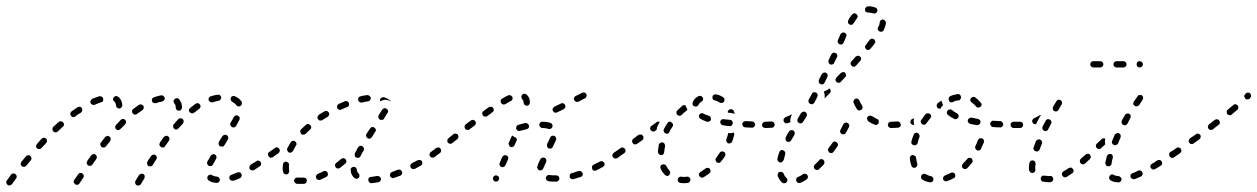

<svg xmlns="http://www.w3.org/2000/svg" viewBox="-24 -569 4008 612"><path d="M437 -8Q437 -12 433 -14Q431 -15 429 -15Q427 -16 425 -15Q424 -15 422 -13Q420 -12 419 -11L408 7Q406 11 407 15Q408 19 411 21Q413 22 415 22Q417 23 419 22Q421 22 422 21Q424 19 425 18L436 0Q438 -4 437 -8ZM27 0Q30 -3 29 -7Q29 -11 25 -14Q24 -15 22 -16Q20 -16 18 -16Q16 -16 14 -15Q13 -14 11 -12Q5 -4 -1 5Q-2 6 -2 6Q-5 9 -4 13Q-3 18 0 20Q3 23 7 22Q12 21 14 18Q14 18 15 17Q21 8 27 0ZM243 -6Q243 -8 243 -10Q243 -12 241 -13Q240 -15 239 -16Q235 -18 231 -18Q227 -17 225 -13L213 4Q212 6 211 8Q211 10 211 12Q212 14 213 15Q214 17 215 18Q219 21 223 20Q227 19 229 16L241 -2Q243 -4 243 -6ZM673 12Q676 9 677 5Q677 3 676 1Q675 -1 674 -3Q673 -4 671 -5Q669 -6 667 -6Q658 -7 653 -10Q651 -12 649 -12Q647 -13 645 -12Q643 -12 642 -11Q640 -10 639 -8Q636 -5 637 -1Q637 3 641 6Q650 13 666 14Q670 14 673 12ZM746 -7Q747 -11 746 -14Q745 -16 743 -18Q742 -19 740 -20Q738 -20 736 -20Q734 -20 732 -19Q723 -15 714 -12Q712 -12 710 -10Q709 -9 708 -7Q707 -5 707 -3Q707 -1 707 0Q709 4 712 6Q716 8 720 7Q730 4 741 -1Q744 -3 746 -7ZM807 -42Q808 -43 808 -45Q808 -47 808 -49Q808 -51 807 -53Q804 -56 800 -57Q796 -58 793 -55Q783 -49 775 -44Q774 -43 773 -41Q771 -39 771 -37Q771 -36 771 -34Q771 -32 772 -30Q775 -26 779 -26Q783 -25 786 -27Q794 -32 804 -39Q806 -40 807 -42ZM76 -65Q76 -69 73 -72Q70 -75 65 -74Q61 -74 59 -71Q51 -62 44 -53Q42 -50 42 -46Q42 -42 46 -39Q49 -37 53 -37Q57 -38 60 -41Q67 -49 74 -58Q77 -61 76 -65ZM467 -50 474 -61Q476 -63 476 -65Q476 -67 476 -69Q475 -70 474 -72Q473 -74 471 -75Q468 -77 464 -76Q460 -75 458 -72L450 -61L446 -54Q444 -50 445 -46Q446 -42 449 -40Q451 -39 453 -39Q455 -38 457 -39Q459 -39 460 -40Q462 -42 463 -43ZM636 -50Q636 -48 637 -46Q637 -44 639 -43Q640 -41 642 -40Q646 -39 650 -40Q653 -41 655 -45Q659 -52 665 -63Q666 -65 666 -67Q666 -69 666 -70Q665 -72 664 -74Q663 -76 661 -76Q658 -79 654 -77Q650 -76 648 -73Q641 -61 637 -54Q636 -52 636 -50ZM284 -65Q285 -67 285 -69Q284 -71 283 -73Q282 -75 281 -76Q277 -78 273 -78Q269 -77 267 -74L254 -56Q253 -54 253 -52Q252 -51 252 -49Q253 -47 254 -45Q255 -43 256 -42Q260 -40 264 -40Q268 -41 270 -44L283 -62Q284 -64 284 -65ZM851 -75Q852 -79 849 -83Q848 -84 846 -85Q845 -87 843 -87Q841 -87 839 -87Q837 -86 835 -85H834Q831 -82 830 -78Q830 -74 832 -71Q833 -69 835 -68Q836 -67 838 -66Q840 -66 842 -67Q844 -67 846 -68L847 -69Q850 -71 851 -75ZM126 -120Q126 -125 123 -127Q120 -130 116 -130Q112 -130 109 -127Q101 -119 94 -110Q91 -107 91 -103Q91 -99 94 -96Q97 -94 101 -94Q106 -94 108 -97Q116 -105 123 -113Q126 -116 126 -120ZM516 -128Q516 -132 512 -134Q509 -137 505 -136Q501 -135 498 -132Q492 -124 486 -115Q484 -111 484 -107Q485 -103 489 -101Q490 -100 492 -99Q494 -99 496 -99Q498 -99 500 -100Q501 -102 502 -103Q509 -112 514 -120Q517 -124 516 -128ZM329 -127Q329 -131 325 -133Q324 -135 322 -135Q320 -136 318 -136Q316 -135 314 -134Q313 -134 311 -132Q305 -124 298 -115Q295 -112 296 -108Q296 -104 299 -101Q301 -100 303 -99Q305 -99 307 -99Q309 -99 311 -100Q312 -101 314 -103Q320 -111 327 -119Q329 -123 329 -127ZM676 -121 674 -117Q672 -113 673 -109Q674 -105 677 -103Q679 -102 681 -102Q683 -101 685 -102Q687 -102 689 -103Q690 -105 691 -106L694 -110L702 -124Q703 -126 704 -128Q704 -130 703 -132Q703 -134 702 -135Q701 -137 699 -138Q695 -140 691 -139Q687 -138 685 -135ZM180 -172Q180 -176 177 -179Q175 -182 170 -182Q166 -183 163 -180Q155 -173 146 -165Q143 -162 143 -158Q143 -153 146 -150Q149 -147 153 -147Q157 -147 160 -150Q168 -158 176 -165Q180 -168 180 -172ZM378 -180Q378 -184 375 -187Q374 -188 372 -189Q370 -190 368 -190Q366 -190 364 -189Q363 -188 361 -187Q354 -179 346 -171Q343 -168 343 -164Q343 -160 346 -157Q349 -154 353 -154Q358 -155 360 -158Q368 -165 375 -173Q378 -176 378 -180ZM561 -179Q562 -181 561 -183Q561 -185 561 -186Q560 -188 558 -190Q555 -192 551 -192Q547 -192 544 -189Q537 -181 530 -173Q527 -170 528 -166Q528 -161 531 -159Q534 -156 538 -156Q543 -157 545 -160Q552 -168 559 -175Q560 -177 561 -179ZM710 -171Q711 -167 715 -164Q717 -163 719 -163Q721 -163 723 -163Q725 -164 726 -165Q728 -166 729 -168Q735 -179 739 -187Q741 -191 740 -194Q739 -198 735 -200Q733 -201 731 -201Q729 -202 727 -201Q725 -200 724 -199Q722 -198 721 -196Q718 -189 711 -178Q709 -175 710 -171ZM238 -217Q239 -221 237 -224Q235 -228 231 -229Q226 -229 223 -227Q214 -221 204 -214Q201 -211 200 -207Q200 -203 202 -200Q205 -196 209 -196Q213 -195 216 -198Q225 -205 234 -210Q238 -213 238 -217ZM434 -224Q435 -228 433 -232Q430 -235 426 -236Q422 -237 419 -235Q410 -229 401 -222Q399 -220 398 -219Q397 -217 397 -215Q397 -213 397 -211Q398 -209 399 -208Q401 -204 405 -204Q410 -203 413 -206Q421 -212 430 -218Q433 -220 434 -224ZM615 -228Q616 -232 613 -236Q612 -237 611 -238Q609 -240 607 -240Q605 -240 603 -240Q601 -239 599 -238Q591 -232 582 -225Q579 -223 578 -218Q578 -214 581 -211Q582 -210 584 -209Q585 -208 587 -208Q589 -207 591 -208Q593 -208 595 -210Q603 -216 611 -222Q614 -224 615 -228ZM536 -226Q536 -222 539 -219Q542 -216 546 -216Q548 -216 550 -217Q551 -217 553 -219Q554 -220 555 -222Q556 -224 556 -226Q556 -226 556 -227Q556 -234 554 -241Q551 -247 547 -253Q545 -254 544 -255Q542 -256 540 -256Q538 -256 536 -255Q534 -255 533 -253Q530 -251 529 -247Q529 -242 532 -239Q536 -235 536 -227Q536 -226 536 -226ZM349 -226Q352 -223 357 -223Q359 -223 360 -224Q362 -225 363 -227Q365 -228 365 -230Q366 -232 366 -234Q365 -242 362 -249Q359 -256 352 -261Q349 -263 345 -263Q341 -262 338 -258Q336 -255 336 -251Q337 -247 341 -245Q345 -241 346 -232Q346 -228 349 -226ZM735 -230Q739 -229 742 -231Q744 -232 745 -234Q746 -235 747 -237Q747 -239 747 -241Q747 -243 746 -245Q739 -256 725 -262Q724 -263 722 -263Q720 -263 718 -263Q716 -262 714 -261Q713 -259 712 -257Q710 -254 712 -250Q713 -246 717 -244Q725 -240 728 -235Q731 -231 735 -230ZM302 -244Q303 -246 304 -247Q305 -249 305 -251Q305 -253 305 -255Q304 -259 300 -261Q296 -263 292 -262Q282 -259 270 -254Q268 -253 267 -251Q266 -250 265 -248Q264 -246 264 -244Q264 -242 265 -240Q267 -237 271 -235Q274 -234 278 -235Q289 -240 298 -243Q300 -243 302 -244ZM496 -247Q498 -248 499 -249Q500 -251 501 -253Q501 -255 501 -257Q500 -261 497 -263Q493 -266 489 -265Q478 -263 467 -259Q465 -258 463 -257Q462 -256 461 -254Q460 -252 460 -250Q460 -248 461 -246Q461 -244 462 -243Q464 -242 466 -241Q467 -240 469 -240Q471 -240 473 -240Q483 -244 492 -245Q494 -246 496 -247ZM676 -249Q678 -250 679 -252Q680 -253 681 -255Q681 -257 681 -259Q680 -263 677 -266Q674 -268 670 -267Q659 -266 648 -262Q646 -262 644 -260Q643 -259 642 -257Q641 -256 641 -254Q640 -252 641 -250Q642 -246 646 -244Q650 -242 654 -243Q663 -246 673 -248Q675 -248 676 -249Z M945 17Q947 17 948 16Q950 15 952 14Q953 12 953 10Q954 8 954 6Q954 4 953 3Q952 1 951 -1Q949 -2 947 -2Q945 -3 943 -3Q939 -3 936 -3Q930 -3 924 -3Q923 -3 921 -3Q919 -2 917 -1Q916 0 915 2Q914 4 913 6Q913 10 916 13Q918 16 922 17Q928 17 936 17Q940 17 945 17ZM1188 8Q1191 5 1190 0Q1190 -1 1189 -3Q1187 -5 1186 -6Q1184 -7 1182 -8Q1180 -8 1178 -8Q1168 -6 1159 -5Q1157 -5 1155 -5Q1154 -4 1152 -2Q1151 -1 1150 1Q1150 3 1150 5Q1150 9 1153 12Q1156 15 1160 15Q1170 14 1182 12Q1186 11 1188 8ZM1021 -11Q1022 -15 1020 -19Q1019 -21 1018 -22Q1016 -23 1014 -24Q1012 -24 1010 -24Q1008 -24 1007 -23Q998 -18 989 -15Q987 -14 986 -12Q984 -11 984 -9Q983 -7 983 -5Q983 -3 984 -1Q985 2 989 4Q993 5 997 4Q1006 0 1016 -5Q1020 -7 1021 -11ZM1105 -2Q1107 -1 1109 0Q1110 1 1112 1Q1114 1 1116 0Q1118 -1 1119 -2Q1122 -5 1122 -9Q1122 -13 1119 -16Q1114 -21 1113 -29Q1113 -33 1110 -35Q1106 -38 1102 -37Q1100 -37 1099 -36Q1097 -35 1096 -34Q1094 -32 1094 -30Q1093 -28 1094 -26Q1094 -19 1097 -13Q1100 -7 1105 -2ZM1255 -11Q1257 -13 1257 -15Q1258 -16 1258 -18Q1258 -20 1257 -22Q1256 -26 1252 -28Q1248 -29 1244 -28Q1235 -24 1226 -21Q1224 -20 1222 -19Q1221 -17 1220 -15Q1219 -14 1219 -12Q1219 -10 1219 -8Q1221 -4 1225 -2Q1228 0 1232 -2Q1242 -5 1252 -9Q1254 -10 1255 -11ZM878 -22Q879 -17 882 -15Q885 -13 890 -13Q894 -14 896 -17Q898 -21 898 -25Q897 -29 897 -34Q897 -39 897 -43Q898 -47 895 -50Q892 -53 888 -54Q884 -54 881 -51Q878 -49 878 -45Q877 -39 877 -34Q877 -27 878 -22ZM1320 -43Q1321 -45 1322 -47Q1322 -49 1322 -51Q1322 -53 1321 -55Q1319 -58 1315 -59Q1311 -60 1307 -58Q1298 -53 1289 -49Q1288 -48 1286 -46Q1285 -45 1284 -43Q1284 -41 1284 -39Q1284 -37 1285 -35Q1287 -32 1291 -30Q1295 -29 1299 -31Q1308 -36 1317 -41Q1319 -42 1320 -43ZM1080 -54Q1080 -58 1078 -61Q1075 -64 1071 -65Q1067 -65 1063 -62Q1056 -56 1048 -50Q1044 -47 1044 -43Q1043 -39 1046 -36Q1047 -34 1049 -33Q1051 -32 1052 -32Q1054 -32 1056 -32Q1058 -33 1060 -34Q1068 -40 1076 -47Q1080 -50 1080 -54ZM1107 -72Q1108 -68 1112 -67Q1114 -66 1116 -66Q1118 -66 1120 -66Q1121 -67 1123 -68Q1124 -70 1125 -71Q1129 -80 1135 -89Q1137 -93 1136 -97Q1134 -101 1131 -103Q1127 -105 1123 -104Q1119 -102 1117 -99Q1112 -89 1107 -80Q1106 -76 1107 -72ZM1364 -72Q1365 -73 1366 -75Q1366 -77 1366 -79Q1365 -81 1364 -83Q1362 -86 1358 -87Q1354 -88 1350 -85H1349Q1348 -83 1347 -82Q1346 -80 1345 -78Q1345 -76 1345 -74Q1346 -72 1347 -71Q1349 -67 1353 -67Q1357 -66 1361 -68L1362 -69Q1363 -70 1364 -72ZM868 -88Q868 -92 866 -95Q863 -99 859 -99Q855 -100 852 -97Q842 -90 835 -85Q834 -84 833 -82Q832 -81 831 -79Q831 -77 831 -75Q832 -73 833 -71Q834 -70 836 -69Q837 -68 839 -67Q841 -67 843 -67Q845 -68 847 -69Q854 -74 864 -81Q867 -84 868 -88ZM892 -89Q893 -85 897 -83Q900 -81 904 -83Q908 -84 910 -88Q914 -96 919 -105Q922 -108 921 -112Q920 -116 916 -119Q913 -121 909 -120Q905 -119 903 -116Q897 -106 892 -97Q890 -93 892 -89ZM1143 -135Q1144 -131 1147 -129Q1149 -128 1151 -127Q1153 -127 1155 -127Q1157 -128 1158 -129Q1160 -130 1161 -131L1172 -149Q1175 -152 1174 -156Q1173 -160 1169 -162Q1168 -164 1166 -164Q1164 -164 1162 -164Q1160 -164 1158 -162Q1157 -161 1156 -160L1144 -142Q1142 -139 1143 -135ZM933 -153Q933 -151 933 -149Q933 -147 934 -146Q934 -144 936 -142Q939 -139 943 -140Q947 -140 950 -142Q957 -149 964 -156Q966 -157 967 -159Q968 -161 968 -163Q968 -165 967 -167Q967 -169 965 -170Q962 -173 958 -174Q954 -174 951 -171Q943 -164 936 -157Q934 -155 933 -153ZM988 -196Q987 -192 990 -189Q992 -185 996 -185Q1000 -184 1003 -186Q1012 -192 1021 -197Q1024 -199 1025 -203Q1026 -207 1024 -210Q1022 -214 1018 -215Q1014 -216 1010 -214Q1001 -208 992 -203Q989 -200 988 -196ZM1182 -198Q1182 -196 1182 -194Q1183 -192 1184 -191Q1185 -189 1186 -188Q1190 -186 1194 -187Q1198 -187 1200 -191Q1206 -200 1211 -209Q1212 -210 1213 -212Q1213 -214 1213 -216Q1212 -218 1211 -220Q1210 -221 1208 -222Q1205 -225 1201 -224Q1197 -223 1194 -219Q1189 -211 1183 -202Q1182 -200 1182 -198ZM1051 -232Q1049 -228 1051 -225Q1053 -221 1057 -219Q1061 -218 1064 -220Q1074 -224 1083 -228Q1087 -229 1088 -233Q1090 -237 1088 -241Q1087 -244 1083 -246Q1079 -248 1075 -246Q1066 -242 1056 -238Q1052 -236 1051 -232ZM1119 -258Q1117 -254 1118 -250Q1118 -248 1119 -246Q1120 -245 1122 -244Q1124 -243 1126 -242Q1128 -242 1129 -242Q1140 -245 1149 -246Q1153 -246 1155 -249Q1158 -252 1158 -257Q1157 -261 1154 -263Q1151 -266 1147 -266Q1137 -265 1125 -262Q1121 -261 1119 -258ZM1193 -258Q1197 -260 1201 -259Q1209 -256 1215 -252Q1218 -250 1220 -249Q1221 -248 1221 -248Q1222 -247 1223 -246H1222Q1217 -249 1211 -250Q1204 -252 1198 -250Q1193 -249 1188 -246Q1187 -247 1187 -249Q1187 -251 1188 -253Q1190 -257 1193 -258Z M1548 4Q1549 7 1553 9Q1555 10 1557 10Q1559 10 1561 9Q1562 9 1564 7Q1565 6 1566 4Q1568 0 1566 -4Q1565 -8 1561 -9Q1559 -10 1557 -10Q1555 -10 1554 -10Q1552 -9 1550 -7Q1549 -6 1548 -4Q1546 0 1548 4ZM1748 10H1749Q1753 10 1756 7Q1759 4 1759 0Q1759 -2 1758 -4Q1758 -6 1756 -7Q1755 -9 1753 -9Q1751 -10 1749 -10H1748Q1736 -10 1728 -11Q1723 -12 1720 -9Q1717 -7 1716 -3Q1716 -1 1716 1Q1717 3 1718 5Q1719 6 1721 7Q1723 8 1725 9Q1734 10 1748 10ZM1833 -10Q1834 -13 1833 -17Q1832 -21 1828 -23Q1824 -25 1820 -24Q1809 -20 1799 -17Q1797 -17 1795 -16Q1794 -14 1793 -13Q1792 -11 1792 -9Q1791 -7 1792 -5Q1793 -1 1796 1Q1800 3 1804 2Q1815 -1 1827 -5Q1831 -6 1833 -10ZM1903 -43Q1904 -47 1902 -50Q1901 -52 1899 -53Q1898 -54 1896 -55Q1894 -56 1892 -55Q1890 -55 1888 -54Q1878 -49 1868 -44Q1864 -42 1863 -38Q1862 -34 1864 -30Q1865 -26 1869 -25Q1873 -24 1877 -26Q1887 -31 1898 -37Q1901 -39 1903 -43ZM1689 -39Q1688 -37 1688 -35Q1689 -33 1690 -31Q1690 -30 1692 -28Q1694 -27 1695 -26Q1699 -25 1703 -27Q1707 -29 1708 -33Q1709 -36 1711 -40L1717 -53Q1718 -57 1717 -61Q1715 -65 1712 -66Q1710 -67 1708 -67Q1706 -67 1704 -66Q1702 -66 1701 -64Q1699 -63 1698 -61L1692 -48Q1690 -43 1689 -39ZM1568 -46Q1568 -44 1569 -42Q1569 -41 1571 -39Q1572 -38 1574 -37Q1578 -35 1581 -37Q1585 -38 1587 -42L1595 -60Q1596 -62 1596 -64Q1596 -66 1596 -68Q1595 -70 1594 -71Q1592 -73 1590 -74Q1587 -75 1583 -74Q1579 -72 1577 -69L1569 -50Q1568 -48 1568 -46ZM1953 -75Q1954 -79 1951 -83Q1950 -84 1948 -85Q1947 -86 1945 -87Q1943 -87 1941 -87Q1939 -86 1937 -85L1932 -82Q1929 -79 1928 -75Q1927 -71 1930 -68Q1931 -66 1933 -65Q1934 -64 1936 -64Q1938 -63 1940 -64Q1942 -64 1944 -65L1949 -69Q1952 -71 1953 -75ZM1381 -84Q1382 -86 1382 -88Q1382 -90 1382 -92Q1381 -94 1380 -95Q1379 -97 1377 -98Q1375 -99 1373 -99Q1371 -99 1370 -99Q1368 -98 1366 -97Q1356 -89 1350 -85Q1347 -83 1346 -79Q1345 -75 1348 -71Q1349 -70 1351 -69Q1352 -68 1354 -67Q1356 -67 1358 -67Q1360 -68 1362 -69Q1367 -73 1378 -81Q1380 -83 1381 -84ZM1720 -102Q1721 -98 1725 -96Q1727 -96 1729 -95Q1731 -95 1733 -96Q1735 -97 1736 -98Q1738 -100 1738 -101L1748 -122Q1750 -126 1748 -130Q1747 -134 1743 -136Q1739 -137 1735 -136Q1731 -134 1730 -131L1720 -110Q1719 -106 1720 -102ZM1598 -107Q1599 -103 1603 -101Q1607 -99 1611 -101Q1614 -102 1616 -106L1624 -124L1621 -130Q1620 -131 1618 -131Q1613 -133 1610 -137Q1609 -136 1608 -135Q1607 -134 1606 -133L1598 -114Q1596 -111 1598 -107ZM1437 -132Q1438 -136 1435 -140Q1433 -143 1428 -143Q1424 -144 1421 -141L1405 -128Q1404 -127 1403 -125Q1402 -124 1402 -122Q1401 -120 1402 -118Q1402 -116 1404 -114Q1405 -113 1407 -112Q1408 -111 1410 -111Q1412 -110 1414 -111Q1416 -112 1418 -113L1434 -126Q1437 -128 1437 -132ZM1623 -168Q1622 -166 1622 -164Q1621 -162 1621 -160Q1621 -158 1622 -157Q1624 -153 1627 -152Q1630 -151 1634 -152Q1645 -155 1654 -157Q1658 -158 1661 -161Q1663 -165 1662 -169Q1661 -171 1660 -173Q1659 -174 1657 -175Q1656 -176 1654 -177Q1652 -177 1650 -177Q1641 -175 1631 -172Q1630 -172 1629 -171Q1628 -171 1628 -171L1626 -170Q1625 -169 1623 -168ZM1493 -176Q1493 -180 1491 -183Q1488 -186 1484 -187Q1480 -187 1477 -185L1461 -173Q1457 -170 1457 -166Q1456 -162 1459 -158Q1461 -155 1466 -155Q1470 -154 1473 -157L1489 -169Q1492 -172 1493 -176ZM1732 -159Q1736 -161 1737 -165Q1738 -169 1736 -173Q1734 -176 1731 -177Q1720 -181 1705 -181Q1703 -181 1701 -180Q1699 -180 1698 -178Q1696 -177 1696 -175Q1695 -173 1695 -171Q1695 -167 1698 -164Q1701 -161 1705 -161Q1716 -161 1725 -158Q1729 -157 1732 -159ZM1550 -217Q1550 -221 1548 -225Q1546 -228 1541 -229Q1537 -229 1534 -227Q1526 -222 1517 -215Q1514 -213 1513 -209Q1513 -205 1515 -201Q1517 -198 1522 -197Q1526 -197 1529 -199Q1538 -205 1545 -211Q1549 -213 1550 -217ZM1740 -226Q1739 -225 1738 -223Q1737 -221 1737 -219Q1738 -217 1739 -215Q1740 -212 1744 -210Q1748 -209 1752 -211L1773 -221Q1774 -222 1776 -224Q1777 -225 1778 -227Q1778 -229 1778 -231Q1778 -233 1777 -235Q1775 -238 1771 -240Q1767 -241 1764 -239L1743 -229Q1741 -228 1740 -226ZM1646 -238Q1647 -236 1648 -235Q1650 -233 1652 -233Q1653 -232 1655 -232Q1660 -232 1662 -235Q1665 -238 1665 -242Q1665 -250 1663 -256Q1660 -263 1654 -268Q1650 -271 1646 -270Q1642 -270 1640 -266Q1637 -263 1638 -259Q1638 -255 1641 -252Q1645 -249 1645 -242Q1645 -240 1646 -238ZM1609 -252Q1611 -256 1609 -260Q1607 -264 1603 -265Q1599 -267 1596 -265Q1587 -261 1577 -255Q1573 -253 1572 -249Q1571 -245 1573 -241Q1575 -238 1579 -236Q1583 -235 1587 -237Q1596 -243 1604 -247Q1608 -248 1609 -252ZM1808 -261Q1807 -259 1806 -257Q1805 -255 1805 -253Q1806 -251 1807 -250Q1808 -246 1812 -245Q1816 -243 1820 -245L1841 -256Q1844 -257 1845 -261Q1847 -265 1845 -269Q1843 -273 1839 -274Q1835 -275 1831 -273L1811 -263Q1809 -262 1808 -261Z M2168 14Q2170 14 2172 13Q2173 12 2174 10Q2176 9 2176 7Q2177 5 2177 3Q2176 -1 2173 -4Q2170 -6 2166 -6Q2161 -5 2157 -5Q2152 -5 2147 -6Q2143 -6 2140 -4Q2137 -1 2136 3Q2136 5 2137 7Q2137 9 2138 10Q2140 12 2141 13Q2143 14 2145 14Q2151 15 2157 15Q2162 15 2168 14ZM2241 -23Q2241 -27 2239 -30Q2238 -32 2236 -33Q2234 -34 2232 -34Q2230 -34 2228 -34Q2226 -33 2225 -32Q2217 -26 2209 -21Q2205 -19 2204 -15Q2203 -11 2205 -8Q2206 -6 2208 -5Q2209 -3 2211 -3Q2213 -3 2215 -3Q2217 -3 2219 -4Q2228 -10 2237 -16Q2240 -19 2241 -23ZM2102 -8Q2106 -8 2109 -11Q2110 -12 2111 -14Q2112 -16 2112 -18Q2112 -20 2112 -22Q2111 -24 2110 -25Q2104 -32 2100 -40Q2099 -42 2097 -43Q2096 -44 2094 -45Q2092 -46 2090 -45Q2088 -45 2086 -44Q2083 -43 2081 -39Q2080 -35 2082 -31Q2087 -20 2095 -12Q2098 -9 2102 -8ZM2288 -79Q2287 -83 2284 -85Q2282 -86 2280 -86Q2278 -87 2276 -86Q2274 -86 2273 -85Q2271 -84 2270 -82Q2265 -74 2259 -66Q2257 -64 2257 -63Q2256 -61 2257 -59Q2257 -57 2258 -55Q2259 -53 2260 -52Q2264 -49 2268 -50Q2272 -50 2274 -54Q2281 -62 2287 -71Q2289 -75 2288 -79ZM1970 -87Q1970 -91 1968 -95Q1967 -96 1965 -97Q1963 -98 1961 -99Q1959 -99 1957 -99Q1955 -98 1954 -97Q1943 -89 1937 -85Q1936 -84 1935 -82Q1934 -81 1933 -79Q1933 -77 1933 -75Q1934 -73 1935 -71Q1937 -68 1941 -67Q1945 -66 1949 -69Q1955 -73 1966 -81Q1969 -83 1970 -87ZM2074 -82Q2074 -80 2076 -78Q2077 -77 2079 -76Q2080 -75 2082 -75Q2087 -74 2090 -77Q2093 -80 2093 -84Q2094 -94 2096 -103Q2096 -107 2094 -111Q2092 -114 2088 -115Q2086 -115 2084 -115Q2082 -114 2080 -113Q2078 -112 2077 -110Q2076 -109 2076 -107Q2074 -96 2073 -85Q2073 -83 2074 -82ZM2026 -125Q2027 -127 2027 -129Q2027 -131 2027 -133Q2027 -135 2025 -136Q2023 -140 2019 -140Q2015 -141 2011 -139L1995 -127Q1991 -124 1991 -120Q1990 -116 1993 -113Q1995 -109 1999 -109Q2003 -108 2006 -110L2023 -122Q2025 -123 2026 -125ZM2316 -143Q2316 -145 2315 -147Q2313 -146 2310 -145Q2304 -144 2298 -145Q2298 -145 2297 -145Q2297 -144 2297 -144Q2297 -144 2297 -144Q2295 -134 2291 -125Q2290 -121 2292 -117Q2293 -114 2297 -112Q2299 -112 2301 -112Q2303 -112 2305 -113Q2307 -113 2308 -115Q2309 -116 2310 -118Q2314 -129 2316 -139Q2317 -141 2316 -143ZM2092 -150Q2093 -146 2097 -144Q2101 -142 2105 -143Q2109 -145 2110 -149Q2114 -157 2120 -166Q2122 -169 2121 -173Q2120 -177 2116 -179Q2113 -182 2109 -181Q2105 -180 2103 -176Q2097 -167 2092 -157Q2090 -153 2092 -150ZM2057 -150Q2053 -151 2050 -154Q2049 -156 2049 -158Q2048 -159 2048 -161Q2049 -163 2050 -165Q2051 -167 2053 -168L2067 -178L2069 -180Q2071 -181 2073 -181Q2075 -182 2077 -181Q2077 -181 2078 -181Q2079 -181 2079 -181Q2075 -174 2072 -167Q2069 -161 2069 -155Q2069 -155 2069 -155L2064 -152Q2061 -149 2057 -150ZM2431 -164Q2434 -167 2434 -171Q2434 -173 2433 -175Q2432 -177 2431 -178Q2430 -179 2428 -180Q2426 -181 2424 -181H2423Q2419 -181 2416 -178Q2413 -175 2413 -171Q2413 -169 2414 -167Q2415 -165 2416 -164Q2417 -163 2419 -162Q2421 -161 2423 -161H2424Q2428 -161 2431 -164ZM2376 -162Q2378 -163 2379 -165Q2381 -166 2382 -168Q2383 -169 2383 -171Q2383 -176 2380 -179Q2377 -182 2373 -182L2353 -183Q2351 -183 2349 -182Q2347 -182 2345 -180Q2344 -179 2343 -177Q2342 -175 2342 -173Q2342 -169 2345 -166Q2348 -163 2352 -163L2372 -162Q2374 -162 2376 -162ZM2308 -169Q2311 -172 2312 -176Q2312 -178 2311 -180Q2311 -182 2310 -183Q2308 -185 2307 -186Q2305 -187 2303 -187Q2293 -188 2283 -189Q2279 -190 2276 -188Q2272 -185 2272 -181Q2271 -177 2274 -174Q2276 -170 2280 -170Q2290 -168 2301 -167Q2305 -166 2308 -169ZM2237 -182Q2241 -184 2242 -187Q2243 -191 2241 -195Q2239 -199 2236 -200Q2225 -203 2218 -207Q2215 -209 2211 -208Q2207 -207 2205 -203Q2203 -200 2204 -196Q2205 -192 2209 -190Q2218 -185 2229 -181Q2233 -180 2237 -182ZM2132 -210Q2132 -206 2135 -203Q2138 -200 2142 -200Q2146 -200 2149 -203Q2156 -210 2164 -216Q2165 -217 2166 -218Q2166 -219 2167 -220Q2165 -223 2164 -226Q2162 -230 2161 -233Q2159 -234 2156 -234Q2153 -234 2151 -232Q2143 -225 2135 -217Q2132 -215 2132 -210ZM2299 -218Q2300 -220 2302 -220Q2306 -222 2310 -220Q2314 -218 2315 -215Q2317 -210 2318 -205Q2318 -205 2317 -206Q2312 -208 2306 -209Q2300 -210 2296 -210Q2296 -212 2296 -213Q2296 -214 2296 -215Q2297 -217 2299 -218ZM2184 -235Q2186 -231 2190 -230Q2194 -228 2197 -230Q2201 -232 2203 -235Q2205 -241 2212 -245Q2216 -247 2217 -251Q2218 -255 2216 -258Q2214 -262 2210 -263Q2206 -264 2203 -263Q2189 -256 2184 -243Q2183 -239 2184 -235ZM2251 -267Q2248 -265 2247 -261Q2247 -259 2247 -257Q2247 -255 2248 -253Q2249 -251 2251 -250Q2253 -249 2255 -249Q2263 -247 2270 -242Q2274 -240 2278 -241Q2282 -242 2284 -245Q2285 -247 2285 -249Q2286 -251 2285 -253Q2285 -255 2284 -256Q2283 -258 2281 -259Q2271 -266 2259 -268Q2255 -269 2251 -267Z M2473 15Q2475 15 2477 15Q2479 15 2481 14Q2482 13 2483 12Q2486 8 2486 4Q2485 0 2482 -3Q2477 -7 2474 -15Q2473 -19 2469 -20Q2465 -22 2461 -21Q2457 -20 2456 -16Q2454 -12 2455 -8Q2460 5 2469 13Q2471 14 2473 15ZM2551 -3Q2552 -7 2550 -10Q2548 -14 2544 -15Q2540 -16 2536 -14Q2528 -8 2520 -5Q2518 -4 2516 -3Q2515 -1 2514 1Q2514 3 2514 4Q2514 6 2514 8Q2516 12 2520 14Q2524 15 2527 14Q2537 10 2547 3Q2550 1 2551 -3ZM2604 -52Q2604 -56 2601 -59Q2599 -61 2597 -61Q2595 -62 2593 -62Q2591 -62 2590 -61Q2588 -60 2587 -58Q2580 -51 2573 -44Q2570 -41 2570 -37Q2570 -33 2573 -30Q2576 -27 2580 -27Q2584 -27 2587 -30Q2594 -37 2602 -45Q2604 -48 2604 -52ZM2456 -56Q2458 -52 2462 -51Q2464 -51 2466 -51Q2468 -52 2469 -53Q2471 -54 2472 -56Q2473 -57 2474 -59Q2476 -68 2479 -78Q2480 -82 2478 -85Q2476 -89 2472 -90Q2468 -92 2465 -90Q2461 -88 2460 -84Q2456 -73 2454 -63Q2453 -59 2456 -56ZM2647 -106Q2647 -108 2647 -110Q2646 -112 2645 -113Q2644 -115 2642 -116Q2639 -118 2635 -118Q2631 -117 2629 -113Q2623 -105 2617 -97Q2616 -95 2615 -93Q2615 -92 2615 -90Q2616 -88 2617 -86Q2618 -84 2619 -83Q2623 -81 2627 -81Q2631 -82 2633 -85Q2639 -93 2645 -102Q2646 -104 2647 -106ZM2480 -124Q2481 -120 2484 -118Q2488 -116 2492 -117Q2496 -118 2498 -122Q2503 -130 2508 -139Q2510 -142 2509 -146Q2509 -150 2505 -153Q2502 -155 2497 -154Q2493 -153 2491 -150Q2485 -141 2481 -132Q2479 -128 2480 -124ZM2683 -171Q2681 -175 2678 -177Q2674 -179 2670 -178Q2666 -176 2664 -173Q2660 -164 2655 -155Q2653 -152 2654 -148Q2655 -144 2659 -142Q2662 -140 2666 -141Q2670 -142 2672 -145Q2677 -155 2682 -164Q2684 -167 2683 -171ZM2420 -161Q2428 -161 2437 -162Q2441 -162 2443 -166Q2446 -169 2445 -173Q2445 -175 2444 -177Q2443 -179 2441 -180Q2440 -181 2438 -181Q2436 -182 2434 -182Q2426 -181 2420 -181Q2419 -181 2418 -181Q2417 -181 2416 -181Q2416 -181 2415 -181Q2411 -181 2408 -178Q2405 -175 2405 -171Q2405 -162 2415 -161Q2417 -161 2420 -161ZM2824 -164Q2827 -167 2827 -171Q2827 -175 2824 -178Q2821 -181 2817 -181H2816Q2812 -181 2809 -178Q2806 -175 2806 -171Q2806 -167 2809 -164Q2812 -161 2816 -161H2817Q2821 -161 2824 -164ZM2771 -171Q2775 -173 2777 -177Q2777 -178 2777 -180Q2777 -182 2777 -184Q2776 -186 2775 -188Q2773 -189 2771 -190Q2763 -194 2755 -199Q2754 -200 2752 -200Q2750 -201 2748 -200Q2746 -200 2744 -199Q2743 -198 2741 -196Q2739 -193 2740 -189Q2741 -185 2744 -182Q2753 -176 2763 -172Q2767 -170 2771 -171ZM2483 -176Q2481 -176 2480 -176Q2478 -177 2476 -179Q2475 -180 2474 -182Q2473 -186 2474 -190Q2476 -193 2479 -195Q2488 -199 2497 -203Q2498 -204 2499 -204Q2500 -204 2501 -204Q2500 -204 2500 -203Q2497 -198 2496 -192Q2494 -186 2496 -180Q2491 -178 2487 -176Q2485 -176 2483 -176ZM2518 -188Q2517 -186 2518 -184Q2518 -182 2519 -180Q2521 -179 2522 -177Q2526 -175 2530 -176Q2534 -177 2536 -181Q2541 -189 2547 -198Q2548 -200 2548 -202Q2548 -204 2548 -206Q2547 -208 2546 -209Q2545 -211 2543 -212Q2540 -214 2536 -213Q2532 -212 2529 -208Q2524 -199 2519 -191Q2518 -190 2518 -188ZM2713 -217Q2717 -216 2721 -219Q2723 -220 2724 -221Q2725 -223 2725 -225Q2726 -227 2725 -229Q2725 -231 2724 -232Q2719 -240 2715 -249Q2714 -251 2713 -252Q2711 -254 2710 -254Q2708 -255 2706 -255Q2704 -255 2702 -254Q2698 -252 2697 -248Q2695 -245 2697 -241Q2701 -231 2707 -222Q2709 -218 2713 -217ZM2553 -248Q2553 -246 2553 -244Q2554 -242 2555 -241Q2556 -239 2558 -238Q2562 -236 2566 -237Q2570 -239 2572 -242L2581 -260Q2583 -264 2582 -268Q2581 -272 2577 -274Q2575 -275 2573 -275Q2571 -275 2569 -275Q2568 -274 2566 -273Q2564 -271 2564 -270L2554 -252Q2553 -250 2553 -248ZM2605 -256Q2606 -257 2606 -257Q2613 -264 2619 -270L2621 -272Q2622 -273 2623 -275Q2624 -277 2624 -279Q2624 -281 2623 -283Q2622 -285 2621 -286Q2621 -286 2620 -287Q2620 -287 2619 -287Q2618 -286 2617 -285Q2612 -281 2606 -279Q2604 -278 2602 -278Q2603 -276 2603 -274Q2605 -268 2605 -261Q2604 -258 2604 -256Q2604 -256 2605 -256ZM2586 -306Q2587 -303 2591 -301Q2593 -300 2595 -300Q2597 -300 2599 -300Q2600 -301 2602 -302Q2603 -303 2604 -305L2613 -323Q2615 -327 2614 -331Q2613 -335 2609 -337Q2607 -338 2605 -338Q2603 -338 2601 -337Q2599 -337 2598 -335Q2596 -334 2595 -332L2586 -314Q2585 -310 2586 -306ZM2672 -326Q2673 -328 2673 -330Q2673 -332 2672 -333Q2671 -335 2670 -337Q2667 -340 2663 -339Q2659 -339 2656 -336L2642 -322Q2641 -320 2640 -318Q2639 -317 2639 -315Q2639 -313 2640 -311Q2641 -309 2642 -308Q2645 -305 2649 -305Q2653 -305 2656 -308L2670 -323Q2672 -324 2672 -326ZM2721 -382Q2721 -386 2717 -389Q2714 -392 2710 -391Q2706 -391 2703 -388L2690 -373Q2687 -370 2687 -366Q2688 -362 2691 -359Q2694 -356 2698 -356Q2702 -357 2705 -360L2718 -375Q2721 -378 2721 -382ZM2617 -370Q2618 -366 2622 -364Q2626 -362 2630 -364Q2634 -365 2635 -369L2644 -387Q2646 -391 2644 -395Q2643 -399 2639 -400Q2635 -402 2632 -401Q2628 -399 2626 -396L2617 -377Q2616 -374 2617 -370ZM2766 -437Q2765 -441 2762 -444Q2759 -446 2755 -446Q2750 -445 2748 -442Q2742 -434 2736 -426Q2733 -423 2733 -419Q2734 -415 2737 -412Q2740 -409 2744 -410Q2748 -410 2751 -414Q2758 -422 2764 -430Q2766 -433 2766 -437ZM2646 -437Q2646 -435 2647 -434Q2647 -432 2649 -430Q2650 -429 2652 -428Q2656 -426 2660 -428Q2663 -429 2665 -433L2673 -452Q2674 -453 2674 -455Q2674 -457 2674 -459Q2673 -461 2672 -462Q2670 -464 2668 -465Q2665 -466 2661 -465Q2657 -463 2655 -460L2647 -441Q2646 -439 2646 -437ZM2800 -496Q2800 -500 2797 -503Q2795 -506 2790 -507Q2786 -507 2783 -504Q2780 -501 2780 -497Q2780 -492 2777 -486Q2776 -484 2775 -482Q2773 -478 2774 -474Q2776 -471 2779 -469Q2783 -467 2787 -468Q2791 -469 2793 -473Q2794 -476 2795 -478Q2799 -487 2800 -496ZM2684 -512 2680 -505Q2678 -501 2679 -497Q2680 -493 2684 -491Q2687 -489 2691 -490Q2695 -491 2697 -495L2702 -502Q2704 -507 2707 -510Q2709 -512 2709 -514Q2710 -516 2710 -518Q2709 -520 2708 -521Q2707 -523 2706 -524Q2704 -526 2702 -526Q2701 -527 2699 -527Q2697 -526 2695 -525Q2693 -524 2692 -523Q2688 -518 2684 -512ZM2743 -549Q2741 -549 2739 -548Q2737 -547 2736 -545Q2734 -544 2734 -542Q2733 -540 2733 -538Q2733 -534 2736 -531Q2739 -529 2743 -529Q2748 -529 2752 -528Q2756 -528 2760 -526Q2762 -526 2764 -526Q2766 -526 2767 -527Q2769 -528 2770 -529Q2772 -531 2772 -533Q2774 -536 2772 -540Q2770 -544 2766 -545Q2761 -547 2755 -548Q2749 -549 2743 -549Z M2947 11Q2950 9 2951 5Q2952 3 2951 1Q2951 -1 2950 -3Q2949 -4 2947 -6Q2946 -7 2944 -7Q2935 -9 2927 -14Q2925 -15 2923 -15Q2921 -15 2919 -15Q2917 -14 2916 -13Q2914 -12 2913 -10Q2911 -6 2912 -2Q2913 2 2917 4Q2927 10 2939 12Q2943 13 2947 11ZM3019 -3Q3020 -5 3021 -7Q3021 -9 3021 -11Q3021 -13 3020 -14Q3018 -18 3014 -19Q3010 -20 3007 -18Q2998 -14 2989 -10Q2985 -9 2983 -5Q2981 -2 2982 2Q2983 4 2984 6Q2986 7 2988 8Q2989 9 2991 9Q2993 9 2995 8Q3006 5 3016 -1Q3018 -2 3019 -3ZM3076 -57Q3076 -61 3073 -64Q3070 -66 3065 -66Q3061 -66 3059 -62Q3052 -54 3045 -47Q3042 -44 3042 -40Q3042 -36 3045 -33Q3048 -30 3052 -30Q3056 -30 3059 -33Q3067 -41 3074 -50Q3077 -53 3076 -57ZM2886 -35Q2890 -33 2894 -35Q2895 -35 2897 -37Q2898 -38 2899 -40Q2900 -42 2900 -44Q2900 -46 2900 -47Q2897 -56 2896 -66Q2896 -70 2892 -72Q2889 -75 2885 -75Q2881 -75 2878 -71Q2876 -68 2876 -64Q2877 -52 2881 -41Q2882 -37 2886 -35ZM3112 -123Q3110 -126 3106 -128Q3104 -129 3102 -128Q3100 -128 3098 -128Q3097 -127 3095 -125Q3094 -124 3093 -122Q3090 -113 3085 -103Q3083 -100 3085 -96Q3086 -92 3090 -90Q3091 -89 3093 -89Q3095 -89 3097 -90Q3099 -90 3101 -91Q3102 -93 3103 -95Q3108 -105 3112 -115Q3113 -119 3112 -123ZM2881 -114Q2881 -112 2882 -110Q2883 -109 2885 -108Q2887 -106 2889 -106Q2893 -105 2896 -107Q2900 -109 2901 -113Q2903 -123 2907 -133Q2908 -136 2906 -140Q2904 -144 2901 -145Q2897 -147 2893 -145Q2889 -143 2888 -139Q2884 -129 2881 -118Q2881 -116 2881 -114ZM2842 -163Q2843 -164 2845 -165Q2846 -167 2847 -168Q2847 -170 2847 -172Q2847 -176 2844 -179Q2841 -182 2837 -182Q2827 -181 2816 -181Q2814 -181 2812 -180Q2810 -179 2809 -178Q2808 -177 2807 -175Q2806 -173 2806 -171Q2806 -167 2809 -164Q2812 -161 2816 -161Q2827 -161 2838 -162Q2840 -162 2842 -163ZM3221 -162Q3223 -163 3224 -164Q3225 -165 3226 -167Q3227 -169 3227 -171Q3227 -175 3224 -178Q3221 -181 3217 -181H3215Q3213 -181 3211 -180Q3209 -180 3208 -178Q3206 -177 3206 -175Q3205 -173 3205 -171Q3205 -167 3208 -164Q3211 -161 3215 -161H3217Q3219 -161 3221 -162ZM3170 -165Q3173 -168 3174 -172Q3174 -174 3173 -176Q3172 -178 3171 -179Q3170 -181 3168 -182Q3166 -183 3164 -183Q3154 -183 3143 -184Q3139 -185 3136 -182Q3133 -179 3132 -175Q3132 -173 3133 -171Q3134 -169 3135 -168Q3136 -166 3138 -165Q3140 -164 3142 -164Q3152 -163 3163 -163Q3167 -162 3170 -165ZM3097 -172Q3101 -175 3101 -179Q3102 -183 3100 -186Q3097 -189 3093 -190Q3082 -192 3073 -194Q3069 -195 3065 -192Q3062 -190 3061 -186Q3060 -182 3062 -179Q3065 -175 3069 -174Q3079 -172 3090 -170Q3094 -170 3097 -172ZM2878 -181Q2878 -183 2879 -185Q2880 -187 2881 -188Q2883 -190 2885 -190Q2887 -191 2890 -192Q2890 -190 2889 -189Q2888 -182 2889 -176Q2889 -173 2890 -171Q2886 -170 2883 -172Q2879 -174 2878 -178Q2877 -179 2878 -181ZM2911 -180Q2912 -175 2915 -173Q2917 -172 2919 -172Q2921 -171 2923 -171Q2925 -172 2926 -173Q2928 -174 2929 -176Q2935 -184 2941 -192Q2943 -193 2943 -195Q2944 -197 2944 -199Q2944 -201 2943 -203Q2942 -204 2940 -206Q2937 -208 2933 -208Q2929 -208 2926 -205Q2919 -196 2913 -187Q2910 -184 2911 -180ZM3025 -190Q3029 -191 3031 -195Q3033 -199 3031 -202Q3030 -206 3026 -208Q3016 -213 3011 -218Q3008 -221 3003 -220Q2999 -220 2997 -217Q2994 -214 2994 -210Q2994 -206 2997 -203Q3005 -196 3018 -190Q3021 -188 3025 -190ZM2962 -234Q2962 -238 2966 -241Q2971 -245 2977 -248Q2978 -243 2981 -237Q2982 -236 2982 -235Q2981 -234 2980 -232Q2976 -228 2974 -223Q2971 -222 2968 -223Q2965 -224 2963 -227Q2961 -230 2962 -234ZM3077 -260Q3073 -259 3071 -256Q3068 -252 3069 -248Q3070 -244 3074 -242Q3081 -237 3087 -230Q3088 -228 3090 -227Q3092 -226 3093 -226Q3095 -226 3097 -227Q3099 -227 3101 -228Q3104 -231 3105 -235Q3105 -239 3102 -242Q3094 -252 3084 -259Q3081 -261 3077 -260ZM3000 -256Q2999 -252 3001 -248Q3001 -247 3003 -245Q3005 -244 3006 -243Q3008 -243 3010 -243Q3012 -243 3014 -244Q3020 -248 3031 -249Q3033 -249 3035 -250Q3036 -251 3037 -253Q3039 -255 3039 -256Q3040 -258 3039 -260Q3039 -264 3036 -267Q3032 -270 3028 -269Q3014 -267 3004 -262Q3001 -260 3000 -256Z M3544 12Q3546 11 3547 10Q3549 8 3550 7Q3550 5 3551 3Q3551 -1 3548 -4Q3545 -7 3541 -8Q3532 -8 3527 -11Q3525 -12 3523 -13Q3521 -13 3519 -13Q3517 -12 3515 -11Q3514 -10 3513 -8Q3511 -5 3511 -1Q3512 3 3516 6Q3526 12 3540 12Q3542 13 3544 12ZM3331 8Q3334 5 3333 1Q3333 -1 3332 -3Q3331 -5 3330 -6Q3328 -7 3327 -8Q3325 -8 3323 -8Q3314 -8 3305 -9Q3303 -10 3301 -9Q3299 -9 3297 -8Q3296 -6 3295 -5Q3294 -3 3293 -1Q3293 3 3295 6Q3297 10 3301 10Q3313 12 3324 12Q3328 11 3331 8ZM3618 -12Q3619 -16 3617 -20Q3617 -21 3615 -23Q3614 -24 3612 -25Q3610 -26 3608 -26Q3606 -26 3604 -25Q3595 -20 3586 -17Q3584 -16 3583 -15Q3581 -14 3580 -12Q3580 -10 3579 -8Q3579 -6 3580 -4Q3582 0 3585 1Q3589 3 3593 2Q3602 -2 3612 -6Q3616 -8 3618 -12ZM3396 -19Q3398 -21 3398 -23Q3398 -25 3398 -27Q3397 -29 3396 -30Q3394 -34 3390 -35Q3386 -35 3382 -33Q3374 -27 3366 -23Q3364 -22 3363 -20Q3362 -19 3361 -17Q3361 -15 3361 -13Q3361 -11 3362 -9Q3364 -6 3368 -4Q3372 -3 3376 -5Q3384 -10 3394 -17Q3395 -18 3396 -19ZM3258 -23Q3259 -21 3260 -20Q3262 -18 3264 -18Q3266 -17 3268 -18Q3272 -18 3274 -21Q3277 -25 3276 -29Q3275 -36 3277 -46Q3277 -50 3275 -54Q3272 -57 3268 -58Q3264 -58 3261 -56Q3258 -53 3257 -49Q3255 -36 3256 -26Q3257 -24 3258 -23ZM3679 -43Q3680 -45 3680 -47Q3681 -49 3680 -51Q3680 -53 3679 -54Q3677 -58 3673 -59Q3669 -60 3665 -58Q3657 -52 3648 -47Q3644 -45 3643 -41Q3642 -37 3644 -34Q3645 -32 3647 -31Q3649 -30 3650 -29Q3652 -28 3654 -29Q3656 -29 3658 -30Q3667 -35 3676 -41Q3677 -42 3679 -43ZM3500 -46Q3500 -45 3501 -43Q3502 -41 3504 -40Q3506 -39 3508 -39Q3512 -38 3515 -41Q3519 -43 3519 -47Q3520 -56 3523 -66Q3524 -68 3523 -70Q3523 -72 3522 -74Q3521 -75 3520 -77Q3518 -78 3516 -78Q3512 -79 3509 -77Q3505 -75 3504 -71Q3501 -60 3499 -50Q3499 -48 3500 -46ZM3452 -65Q3453 -67 3453 -69Q3453 -71 3452 -72Q3452 -74 3450 -76Q3448 -79 3444 -79Q3439 -79 3436 -76Q3428 -69 3421 -63Q3420 -62 3419 -60Q3418 -58 3418 -56Q3418 -54 3419 -52Q3419 -50 3420 -49Q3423 -46 3427 -45Q3431 -45 3435 -48Q3442 -54 3450 -62Q3451 -63 3452 -65ZM3721 -72Q3723 -73 3723 -75Q3723 -77 3723 -79Q3722 -81 3721 -83Q3719 -86 3715 -87Q3711 -88 3707 -85Q3705 -84 3704 -82Q3703 -80 3703 -78Q3702 -76 3703 -75Q3703 -73 3704 -71Q3707 -68 3711 -67Q3715 -66 3718 -69H3719Q3720 -70 3721 -72ZM3271 -92Q3273 -88 3277 -87Q3279 -86 3281 -86Q3283 -86 3284 -87Q3286 -88 3288 -89Q3289 -91 3290 -93Q3293 -102 3297 -111Q3298 -115 3297 -119Q3295 -123 3291 -124Q3288 -126 3284 -124Q3280 -123 3278 -119Q3274 -109 3271 -100Q3269 -96 3271 -92ZM3479 -94Q3475 -94 3472 -97Q3469 -100 3469 -104Q3469 -108 3472 -111L3487 -125Q3489 -128 3493 -128Q3496 -129 3499 -127Q3498 -122 3498 -117Q3498 -113 3499 -109L3486 -97Q3484 -94 3479 -94ZM3520 -116Q3520 -114 3521 -112Q3522 -111 3523 -109Q3525 -108 3526 -107Q3530 -105 3534 -107Q3538 -108 3540 -112Q3543 -121 3548 -131Q3548 -132 3548 -134Q3549 -136 3548 -138Q3547 -140 3546 -142Q3544 -143 3543 -144Q3539 -146 3535 -144Q3531 -143 3529 -139Q3525 -129 3521 -120Q3520 -118 3520 -116ZM3299 -158Q3300 -154 3304 -152Q3306 -151 3308 -151Q3310 -151 3312 -152Q3314 -152 3315 -154Q3317 -155 3317 -157Q3322 -165 3326 -175Q3327 -176 3328 -178Q3328 -180 3327 -182Q3326 -184 3325 -186Q3324 -187 3322 -188Q3318 -190 3314 -189Q3311 -187 3309 -184Q3304 -174 3299 -165Q3298 -162 3299 -158ZM3228 -161Q3230 -161 3232 -162Q3233 -163 3235 -165Q3236 -166 3237 -168Q3237 -170 3237 -172Q3237 -176 3234 -179Q3231 -181 3227 -181Q3220 -181 3213 -181Q3210 -181 3207 -181Q3203 -181 3200 -178Q3197 -176 3197 -171Q3197 -170 3198 -168Q3198 -166 3200 -164Q3201 -163 3203 -162Q3205 -161 3207 -161Q3209 -161 3213 -161Q3221 -161 3228 -161ZM3551 -181Q3551 -179 3551 -177Q3552 -175 3553 -174Q3554 -172 3556 -171Q3560 -169 3564 -170Q3568 -172 3570 -175Q3575 -185 3579 -193Q3581 -196 3580 -200Q3579 -204 3576 -206Q3572 -208 3568 -207Q3564 -206 3562 -203Q3557 -194 3552 -185Q3551 -183 3551 -181ZM3295 -202Q3293 -202 3292 -202Q3290 -202 3289 -201Q3281 -196 3272 -192Q3268 -190 3267 -187Q3265 -183 3267 -179Q3268 -177 3269 -176Q3271 -174 3272 -174Q3274 -173 3275 -173Q3277 -173 3278 -173Q3279 -174 3279 -175Q3284 -184 3289 -194Q3291 -199 3295 -202ZM3332 -221Q3333 -217 3336 -215Q3340 -213 3344 -214Q3348 -215 3350 -219L3360 -236Q3362 -240 3361 -244Q3360 -248 3356 -250Q3353 -252 3349 -251Q3345 -250 3343 -246L3333 -229Q3331 -225 3332 -221ZM3588 -238Q3589 -234 3593 -232Q3596 -229 3600 -230Q3604 -231 3607 -234L3618 -251Q3620 -254 3620 -258Q3619 -262 3616 -265Q3612 -267 3608 -266Q3604 -266 3602 -262L3590 -245Q3588 -242 3588 -238ZM3490 -357Q3493 -360 3493 -364Q3493 -368 3490 -371Q3487 -374 3483 -374H3461Q3457 -374 3454 -371Q3451 -368 3451 -364Q3451 -360 3454 -357Q3457 -354 3461 -354H3483Q3487 -354 3490 -357ZM3564 -357Q3567 -360 3567 -364Q3567 -368 3564 -371Q3561 -374 3557 -374H3535Q3531 -374 3528 -371Q3525 -368 3525 -364Q3525 -360 3528 -357Q3531 -354 3535 -354H3557Q3561 -354 3564 -357ZM3616 -357Q3619 -360 3619 -364Q3619 -368 3616 -371Q3613 -374 3609 -374Q3604 -374 3601 -371Q3599 -368 3599 -364Q3599 -360 3601 -357Q3604 -354 3609 -354Q3613 -354 3616 -357Z M3740 -84Q3741 -85 3742 -87Q3742 -89 3741 -91Q3741 -93 3740 -95Q3737 -98 3733 -99Q3729 -100 3726 -97L3707 -84Q3706 -83 3705 -81Q3703 -79 3703 -77Q3703 -75 3703 -73Q3704 -71 3705 -70Q3706 -68 3708 -67Q3709 -66 3711 -66Q3713 -65 3715 -66Q3717 -66 3719 -68L3738 -81Q3739 -82 3740 -84ZM3803 -132Q3804 -136 3802 -139Q3799 -142 3795 -143Q3791 -144 3788 -141L3769 -128Q3766 -125 3765 -121Q3764 -117 3767 -114Q3768 -112 3770 -111Q3771 -110 3773 -110Q3775 -110 3777 -110Q3779 -110 3781 -112L3799 -125Q3803 -128 3803 -132ZM3845 -159 3860 -171Q3864 -173 3864 -177Q3865 -182 3862 -185Q3860 -188 3856 -189Q3852 -189 3848 -187L3833 -175L3830 -173Q3827 -170 3826 -166Q3826 -162 3828 -159Q3829 -157 3831 -156Q3833 -155 3835 -155Q3837 -155 3839 -155Q3841 -156 3842 -157ZM3923 -226Q3924 -230 3921 -233Q3918 -236 3914 -237Q3910 -237 3907 -234Q3899 -227 3889 -219Q3886 -217 3886 -213Q3886 -209 3888 -205Q3891 -202 3895 -202Q3899 -201 3902 -204Q3912 -212 3920 -219Q3923 -222 3923 -226ZM3964 -264Q3964 -268 3961 -271Q3958 -274 3954 -274Q3950 -274 3947 -271L3945 -269Q3944 -268 3943 -266Q3942 -264 3942 -262Q3942 -260 3943 -259Q3944 -257 3945 -255Q3948 -252 3952 -252Q3957 -252 3960 -255L3961 -257Q3964 -260 3964 -264Z"/></svg>

Font: FRB American Cursive Dashed Light
Style: Italic
Weight: 300
Italic angle: -25°
Version: Version 2.0;Modular Font Editor K font №1